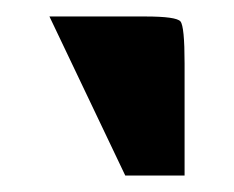

<svg xmlns="http://www.w3.org/2000/svg" viewBox="-20 -966 284 233"><path d="M156 -946Q194 -946 199 -940Q204 -934 204 -889V-753H132L40 -946Z"/></svg>

Font: Keania One
Style: Regular
Weight: 400
Designer: Julia Petretta
Foundry: Julia Petretta
Version: Version 1.003